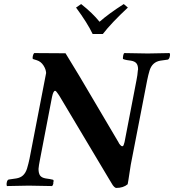

<svg xmlns="http://www.w3.org/2000/svg" viewBox="-20 -906 850 937"><path d="M603 -6.8Q582 11.2 546.9 11.2Q543 11.2 536.6 5.1Q530.3 -1 524.9 -11.2Q522.9 -14.6 518.6 -21.7Q514.2 -28.8 512.2 -32.2L270 -438L266.1 -443.8Q253.9 -462.9 249 -462.9Q240.2 -462.9 233.9 -433.1L175.8 -130.9Q168.9 -96.2 168 -82Q168 -60.5 175.5 -49.6Q183.1 -38.6 203.1 -35.2Q206.1 -34.7 223.1 -32.2Q237.3 -29.3 238.8 -28.8Q243.7 -25.9 240.2 -16.1V-9.8Q238.3 -1 233.9 2Q140.1 0 122.1 0H118.2Q102.1 0 14.2 2L13.2 1Q10.7 -8.3 13.2 -16.1Q15.1 -26.9 22 -29.8Q57.6 -34.7 59.1 -35.2Q80.1 -38.6 92.5 -50.3Q105 -62 111.8 -83Q119.6 -109.4 124 -130.9L205.1 -549.8Q204.1 -568.4 191.9 -586.9Q179.7 -605.5 160.2 -611.8Q143.1 -616.7 140.1 -618.2Q138.2 -622.6 140.1 -632.1Q142.1 -641.6 146 -646L147 -647L299.8 -646L367.2 -535.2L553.2 -220.2Q555.7 -216.8 558.1 -211.9Q560.5 -207 561 -206.1Q572.8 -189 579.1 -192.9Q583.5 -193.8 587.9 -212.9L646 -514.2Q651.4 -540.5 652.8 -563Q653.8 -564 653.8 -567.9Q653.8 -586.9 645.8 -596.9Q637.7 -606.9 619.1 -609.9Q616.2 -610.4 599.1 -612.8Q589.4 -614.3 580.1 -618.2Q579.1 -622.6 581.1 -634.8Q583 -644.5 586.9 -647Q680.7 -645 701.2 -645Q715.3 -645 807.1 -647L808.1 -646Q811.5 -639.2 808.1 -628.9Q806.6 -619.6 799.8 -615.2Q766.1 -610.8 762.2 -609.9Q722.7 -603 710 -562Q703.6 -541 698.2 -514.2L618.2 -102.1Q616.2 -90.3 612.8 -67.4Q609.4 -44.4 606.7 -27.6Q604 -10.7 603 -6.8ZM481.9 -740.2H432.1Q406.2 -794.4 351.1 -869.1L376 -886.2Q432.1 -841.8 465.8 -799.8Q510.7 -839.4 584 -886.2L604 -869.1Q523.9 -794.4 481.9 -740.2Z"/></svg>

Font: Common Serif SemiBold
Style: Italic
Weight: 600
Italic angle: -12°
Designer: Philipp H. Poll, Khaled Hosny
Foundry: Stefan Peev, Context Ltd.
Version: Version 1.026